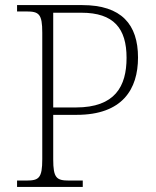

<svg xmlns="http://www.w3.org/2000/svg" viewBox="-20 -734 611 754"><path d="M47 0H305V-25H251C202 -25 189 -35 189 -108V-283H281C461 -283 522 -384 522 -508C522 -638 457 -714 303 -714H47V-689H84C133 -689 146 -679 146 -606V-109C146 -35 133 -25 84 -25H47ZM278 -312H189V-684H300C427 -684 477 -622 477 -507C477 -395 432 -312 278 -312Z"/></svg>

Font: Noto Serif Myanmar ExtraLight
Style: Regular
Weight: 200
Designer: Ben Mitchell and the Monotype Design Team
Foundry: Monotype Imaging Inc.
Version: Version 2.106